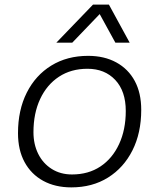

<svg xmlns="http://www.w3.org/2000/svg" viewBox="-20 -800 690 832"><path d="M289 12Q219 12 167 -16.5Q115 -45 86.5 -97.5Q58 -150 58 -223Q58 -323 96 -398.5Q134 -474 202.5 -516Q271 -558 362 -558Q432 -558 484 -529.5Q536 -501 564 -449Q592 -397 592 -324Q592 -224 554 -148.5Q516 -73 448 -30.5Q380 12 289 12ZM292 -44Q363 -44 415 -78.5Q467 -113 496 -175.5Q525 -238 525 -319Q525 -405 479.5 -453.5Q434 -502 359 -502Q288 -502 235.5 -467.5Q183 -433 154 -371Q125 -309 125 -227Q125 -175 145.5 -133.5Q166 -92 204 -68Q242 -44 292 -44ZM224 -615 383 -780H452L542 -615H480L412 -739L293 -615Z"/></svg>

Font: Azeret Mono ExtraLight
Style: Italic
Weight: 250
Italic angle: -12°
Designer: Martin Vácha
Foundry: Displaay
Version: Version 1.002